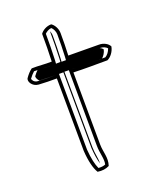

<svg xmlns="http://www.w3.org/2000/svg" viewBox="-125 -710 683 818"><g transform="rotate(-20 216.0 -300.5)"><path d="M33 -450C23 -437 39 -409 67 -407C96 -405 120 -405 149 -405C149 -294 151 -184 151 -76C154 -28 163 7 176 28C196 31 213 29 229 21C241 -13 226 -44 226 -78C226 -184 224 -295 224 -405C274 -403 327 -404 378 -404C395 -412 410 -432 414 -454C407 -468 388 -479 367 -479C320 -479 274 -480 228 -480C230 -514 230 -546 230 -581C230 -602 218 -622 205 -630C183 -630 164 -618 155 -605C155 -561 155 -522 153 -480C121 -479 95 -483 63 -482C52 -474 42 -463 33 -450ZM45 -441C52 -451 61 -461 68 -467C97 -467 121 -464 153 -465H167L168 -479C170 -519 170 -560 170 -600C177 -607 188 -614 200 -615C208 -608 215 -594 215 -581C215 -546 215 -514 213 -481L212 -465H228C274 -465 320 -464 367 -464C380 -464 392 -458 398 -451C393 -436 384 -425 374 -419C323 -419 273 -418 225 -420L209 -421V-405C209 -295 211 -184 211 -78C211 -42 223 -15 217 10C208 14 196 15 185 14C176 -5 169 -35 166 -76C166 -185 164 -294 164 -405V-420H149C120 -420 96 -420 68 -422C51 -423 45 -438 45 -441ZM66 -446C63 -442 69 -427 77 -422C100 -421 121 -420 149 -420H184V-405C184 -294 186 -184 186 -76C188 -46 192 -21 198 -2C199 -26 191 -50 191 -78C191 -184 189 -295 189 -405V-421L227 -420C268 -418 313 -419 359 -419C367 -426 376 -439 379 -453C375 -459 368 -463 365 -464C318 -464 272 -465 228 -465H192L193 -480C195 -514 195 -546 195 -581C195 -589 194 -596 190 -604C190 -559 190 -522 188 -480L187 -466L156 -465C126 -464 104 -466 84 -467C78 -461 72 -455 66 -446Z"/></g></svg>

Font: Snowfall
Style: Eco
Weight: 400
Designer: Jasper
Foundry: Cannot Into Space Fonts
Version: Version 0.9